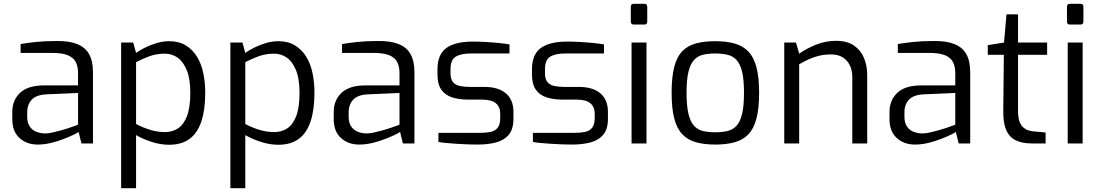

<svg xmlns="http://www.w3.org/2000/svg" viewBox="-20 -759 5825 1016"><path d="M180 6Q121 6 83 -29Q45 -64 45 -128V-166Q45 -229 86.5 -268Q128 -307 212 -307H393V-373Q393 -406 381.5 -429.5Q370 -453 340.5 -466Q311 -479 255 -479H89V-526Q124 -532 170.5 -537Q217 -542 280 -542Q345 -543 388 -526Q431 -509 451.5 -472.5Q472 -436 472 -377V0H411L396 -61Q392 -57 371.5 -47Q351 -37 319.5 -24.5Q288 -12 251.5 -3Q215 6 180 6ZM213 -53Q231 -52 254 -57Q277 -62 301 -68.5Q325 -75 345.5 -82Q366 -89 379 -94Q392 -99 393 -99V-267L230 -260Q173 -258 148.5 -232Q124 -206 124 -165V-141Q124 -109 137.5 -89.5Q151 -70 171.5 -62Q192 -54 213 -53Z M621 237V-534H685L700 -479Q718 -492 746.5 -506.5Q775 -521 808.5 -531Q842 -541 875 -541Q927 -541 963.5 -518.5Q1000 -496 1023 -458Q1046 -420 1056 -371Q1066 -322 1066 -268Q1066 -178 1045.5 -116.5Q1025 -55 983 -24Q941 7 875 7Q830 7 784.5 -7.5Q739 -22 700 -44V237ZM853 -60Q891 -60 921 -79Q951 -98 969 -143.5Q987 -189 987 -268Q987 -343 968 -388.5Q949 -434 919 -454.5Q889 -475 853 -475Q807 -475 768.5 -460.5Q730 -446 700 -430V-103Q735 -84 774.5 -72Q814 -60 853 -60Z M1199 237V-534H1263L1278 -479Q1296 -492 1324.5 -506.5Q1353 -521 1386.5 -531Q1420 -541 1453 -541Q1505 -541 1541.5 -518.5Q1578 -496 1601 -458Q1624 -420 1634 -371Q1644 -322 1644 -268Q1644 -178 1623.5 -116.5Q1603 -55 1561 -24Q1519 7 1453 7Q1408 7 1362.5 -7.5Q1317 -22 1278 -44V237ZM1431 -60Q1469 -60 1499 -79Q1529 -98 1547 -143.5Q1565 -189 1565 -268Q1565 -343 1546 -388.5Q1527 -434 1497 -454.5Q1467 -475 1431 -475Q1385 -475 1346.5 -460.5Q1308 -446 1278 -430V-103Q1313 -84 1352.5 -72Q1392 -60 1431 -60Z M1881 6Q1822 6 1784 -29Q1746 -64 1746 -128V-166Q1746 -229 1787.5 -268Q1829 -307 1913 -307H2094V-373Q2094 -406 2082.5 -429.5Q2071 -453 2041.5 -466Q2012 -479 1956 -479H1790V-526Q1825 -532 1871.5 -537Q1918 -542 1981 -542Q2046 -543 2089 -526Q2132 -509 2152.5 -472.5Q2173 -436 2173 -377V0H2112L2097 -61Q2093 -57 2072.5 -47Q2052 -37 2020.5 -24.5Q1989 -12 1952.5 -3Q1916 6 1881 6ZM1914 -53Q1932 -52 1955 -57Q1978 -62 2002 -68.5Q2026 -75 2046.5 -82Q2067 -89 2080 -94Q2093 -99 2094 -99V-267L1931 -260Q1874 -258 1849.5 -232Q1825 -206 1825 -165V-141Q1825 -109 1838.5 -89.5Q1852 -70 1872.5 -62Q1893 -54 1914 -53Z M2506 6Q2486 6 2457 5Q2428 4 2396.5 2Q2365 0 2339.5 -2.5Q2314 -5 2300 -8V-56H2519Q2552 -56 2576 -61Q2600 -66 2613.5 -83Q2627 -100 2627 -134V-158Q2627 -193 2604 -212.5Q2581 -232 2530 -232H2455Q2408 -232 2371.5 -244Q2335 -256 2315 -285Q2295 -314 2295 -365V-393Q2295 -443 2314.5 -475Q2334 -507 2375.5 -523Q2417 -539 2483 -539Q2511 -539 2547.5 -537Q2584 -535 2619 -531.5Q2654 -528 2676 -524V-476H2470Q2419 -476 2391.5 -459Q2364 -442 2364 -393V-371Q2364 -340 2377 -324.5Q2390 -309 2413.5 -304Q2437 -299 2468 -299H2544Q2617 -299 2657 -265Q2697 -231 2697 -167V-130Q2697 -76 2672.5 -46.5Q2648 -17 2605.5 -5.5Q2563 6 2506 6Z M3006 6Q2986 6 2957 5Q2928 4 2896.5 2Q2865 0 2839.5 -2.5Q2814 -5 2800 -8V-56H3019Q3052 -56 3076 -61Q3100 -66 3113.5 -83Q3127 -100 3127 -134V-158Q3127 -193 3104 -212.5Q3081 -232 3030 -232H2955Q2908 -232 2871.5 -244Q2835 -256 2815 -285Q2795 -314 2795 -365V-393Q2795 -443 2814.5 -475Q2834 -507 2875.5 -523Q2917 -539 2983 -539Q3011 -539 3047.5 -537Q3084 -535 3119 -531.5Q3154 -528 3176 -524V-476H2970Q2919 -476 2891.5 -459Q2864 -442 2864 -393V-371Q2864 -340 2877 -324.5Q2890 -309 2913.5 -304Q2937 -299 2968 -299H3044Q3117 -299 3157 -265Q3197 -231 3197 -167V-130Q3197 -76 3172.5 -46.5Q3148 -17 3105.5 -5.5Q3063 6 3006 6Z M3334 -629Q3318 -629 3318 -645V-723Q3318 -739 3334 -739H3390Q3398 -739 3401.5 -734.5Q3405 -730 3405 -723V-645Q3405 -629 3390 -629ZM3322 0V-534H3401V0Z M3765 6Q3707 6 3663.5 -6Q3620 -18 3591 -48Q3562 -78 3548 -131.5Q3534 -185 3534 -268Q3534 -352 3548 -405.5Q3562 -459 3591 -488.5Q3620 -518 3663.5 -529.5Q3707 -541 3765 -541Q3823 -541 3866.5 -529Q3910 -517 3939 -487.5Q3968 -458 3982.5 -404.5Q3997 -351 3997 -268Q3997 -184 3982.5 -130.5Q3968 -77 3939.5 -47.5Q3911 -18 3867 -6Q3823 6 3765 6ZM3765 -59Q3802 -59 3830.5 -66Q3859 -73 3878 -94Q3897 -115 3907 -157Q3917 -199 3917 -268Q3917 -338 3907 -379Q3897 -420 3878 -441Q3859 -462 3830.5 -469Q3802 -476 3765 -476Q3727 -476 3699 -469Q3671 -462 3652 -441Q3633 -420 3623 -379Q3613 -338 3613 -268Q3613 -199 3623 -157Q3633 -115 3652 -94Q3671 -73 3699 -66Q3727 -59 3765 -59Z M4130 0V-534H4192L4209 -475Q4247 -502 4298 -522.5Q4349 -543 4404 -543Q4463 -543 4499 -518Q4535 -493 4552 -452Q4569 -411 4569 -363V0H4490V-354Q4490 -388 4476.5 -414.5Q4463 -441 4438.5 -456Q4414 -471 4378 -471Q4345 -471 4316.5 -464.5Q4288 -458 4262.5 -446.5Q4237 -435 4209 -419V0Z M4822 6Q4763 6 4725 -29Q4687 -64 4687 -128V-166Q4687 -229 4728.5 -268Q4770 -307 4854 -307H5035V-373Q5035 -406 5023.5 -429.5Q5012 -453 4982.5 -466Q4953 -479 4897 -479H4731V-526Q4766 -532 4812.5 -537Q4859 -542 4922 -542Q4987 -543 5030 -526Q5073 -509 5093.5 -472.5Q5114 -436 5114 -377V0H5053L5038 -61Q5034 -57 5013.5 -47Q4993 -37 4961.5 -24.5Q4930 -12 4893.5 -3Q4857 6 4822 6ZM4855 -53Q4873 -52 4896 -57Q4919 -62 4943 -68.5Q4967 -75 4987.5 -82Q5008 -89 5021 -94Q5034 -99 5035 -99V-267L4872 -260Q4815 -258 4790.5 -232Q4766 -206 4766 -165V-141Q4766 -109 4779.5 -89.5Q4793 -70 4813.5 -62Q4834 -54 4855 -53Z M5440 0Q5388 0 5354 -17Q5320 -34 5304 -72Q5288 -110 5289 -173L5292 -469H5207V-520L5293 -534L5306 -683H5367V-534H5521V-469H5367V-173Q5367 -138 5374.5 -117Q5382 -96 5394.5 -85Q5407 -74 5421 -69.5Q5435 -65 5448 -64L5513 -58V0Z M5642 -629Q5626 -629 5626 -645V-723Q5626 -739 5642 -739H5698Q5706 -739 5709.5 -734.5Q5713 -730 5713 -723V-645Q5713 -629 5698 -629ZM5630 0V-534H5709V0Z"/></svg>

Font: Exo Thin
Style: Regular
Weight: 400
Version: Version 2.000